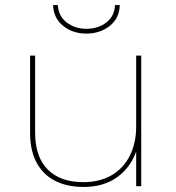

<svg xmlns="http://www.w3.org/2000/svg" viewBox="-20 -737 696 760"><path d="M311 3Q245 3 197.5 -21.5Q150 -46 124.5 -94Q99 -142 99 -212V-517H119V-212Q119 -116 169 -66Q219 -16 310 -16Q375 -16 422 -43.5Q469 -71 494 -121Q519 -171 519 -236V-517H539V0H519V-146L521 -143Q499 -76 445 -36.5Q391 3 311 3ZM322 -604Q268 -604 230 -634.5Q192 -665 190 -717H209Q211 -674 243.5 -648.5Q276 -623 322 -623Q369 -623 401.5 -648.5Q434 -674 435 -717H454Q453 -665 414.5 -634.5Q376 -604 322 -604Z"/></svg>

Font: Montserrat Alternates Thin
Style: Regular
Weight: 100
Designer: Julieta Ulanovsky
Foundry: Julieta Ulanovsky
Version: Version 9.000